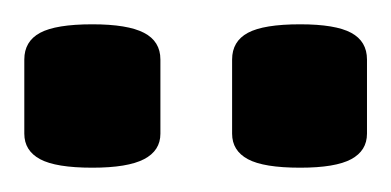

<svg xmlns="http://www.w3.org/2000/svg" viewBox="-20 -725 322 158"><path d="M0 -615V-676Q0 -691 13 -698Q26 -705 56 -705Q85 -705 98.5 -698Q112 -691 112 -676V-615Q112 -601 98.5 -594Q85 -587 56 -587Q26 -587 13 -594Q0 -601 0 -615ZM171 -615V-676Q171 -691 184 -698Q197 -705 227 -705Q256 -705 269 -698Q282 -691 282 -676V-615Q282 -601 269 -594Q256 -587 227 -587Q197 -587 184 -594Q171 -601 171 -615Z"/></svg>

Font: Asap-SemiBold
Style: Regular
Weight: 600
Designer: Pablo Cosgaya
Foundry: Omnibus-Type
Version: Version 2.000; ttfautohint (v1.8)